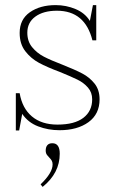

<svg xmlns="http://www.w3.org/2000/svg" viewBox="-20 -500 442 752"><path d="M42 -135H57Q67 -76 105 -44Q143 -12 205 -12Q272 -12 306.5 -38.5Q341 -65 341 -111Q341 -138 324.5 -157Q308 -176 283.5 -188Q259 -200 215 -218Q164 -237 132.5 -254Q101 -271 79 -299.5Q57 -328 57 -371Q57 -424 97 -452Q137 -480 198 -480Q239 -480 276 -464.5Q313 -449 332 -418L344 -480H357V-342H342Q313 -458 203 -458Q150 -458 118.5 -435Q87 -412 87 -372Q87 -338 106 -315Q125 -292 152 -278Q179 -264 226 -246Q274 -227 302.5 -212Q331 -197 350.5 -172.5Q370 -148 370 -111Q370 -53 326.5 -21.5Q283 10 213 10Q169 10 129.5 -5Q90 -20 67 -54L55 11H42ZM139 222Q186 177 186 144Q186 135 182.5 129Q179 123 172 116Q171 115 165 108Q159 101 159 90Q159 76 165.5 68.5Q172 61 185 61Q214 61 214 102Q214 178 147 232Z"/></svg>

Font: Taviraj Thin
Style: Regular
Weight: 250
Designer: Katatrad Team
Foundry: CadsonDemak
Version: Version 1.001